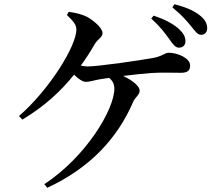

<svg xmlns="http://www.w3.org/2000/svg" viewBox="-20 -840 1040 910"><path d="M782 -655C799 -631 811 -614 828 -614C847 -614 859 -626 859 -645C859 -667 848 -685 823 -707C797 -729 759 -749 708 -766L697 -752C740 -713 762 -683 782 -655ZM883 -719C904 -694 915 -675 933 -675C950 -675 962 -687 962 -706C962 -728 952 -748 926 -768C900 -789 861 -806 807 -820L797 -805C844 -766 863 -743 883 -719ZM204 50C407 -44 537 -185 611 -357C620 -379 642 -390 642 -411C642 -430 610 -459 563 -480C613 -486 665 -492 697 -494C745 -497 804 -495 838 -495C874 -495 881 -510 881 -530C881 -565 821 -590 780 -590C761 -590 750 -573 704 -565C650 -555 446 -525 395 -525C385 -525 374 -527 363 -529C387 -562 409 -596 429 -631C444 -656 466 -663 466 -683C466 -707 425 -742 393 -760C369 -772 340 -779 306 -784L297 -769C328 -739 342 -723 342 -700C342 -622 214 -415 70 -290L86 -273C189 -335 267 -406 331 -486C349 -468 371 -452 387 -452C406 -452 427 -460 452 -464L497 -471C513 -458 522 -442 522 -420C522 -322 389 -98 190 33Z"/></svg>

Font: Noto Serif HK SemiBold
Style: Regular
Weight: 600
Designer: Ryoko NISHIZUKA 西塚涼子 (kana & ideographs); Frank Grießhammer (Latin, Greek & Cyrillic); Wenlong ZHANG 张文龙 (bopomofo); San
Foundry: Adobe
Version: Version 2.001;hotconv 1.1.0;makeotfexe 2.6.0